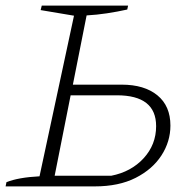

<svg xmlns="http://www.w3.org/2000/svg" viewBox="-23 -665 685 685"><path d="M-3 0 0 -15Q42 -32 118 -36L241 -609L122 -629L126 -645H434L431 -631Q395 -623 358.5 -617.5Q322 -612 286 -610L237 -363H411Q492 -363 538.5 -325Q585 -287 585 -217Q585 -160 553 -110.5Q521 -61 461 -30.5Q401 0 315 0ZM172 -38H374Q445 -52 489.5 -100.5Q534 -149 534 -215Q534 -325 394 -325H229Z"/></svg>

Font: Piazzolla SC ExtraLight
Style: Italic
Weight: 200
Italic angle: -11.3°
Designer: Juan Pablo del Peral
Foundry: Huerta Tipografica
Version: Version 1.330